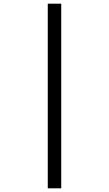

<svg xmlns="http://www.w3.org/2000/svg" viewBox="-20 -780 591 1041"><path d="M239 -760H312V241H239Z"/></svg>

Font: Noto Sans Armenian
Style: Regular
Weight: 400
Designer: Monotype Design Team
Foundry: Monotype Imaging Inc.
Version: Version 2.007